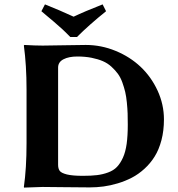

<svg xmlns="http://www.w3.org/2000/svg" viewBox="-20 -853 811 876"><path d="M168.9 -801.8C171.5 -799.8 180 -792.6 194.3 -780.3L224.6 -754.9L249 -733.4C260.1 -724 269.5 -715.3 277.3 -707.5L300.8 -684.1H331.1C368.2 -721.2 412.4 -760.4 463.9 -801.8L448.2 -833C392.6 -811.2 348.5 -792.5 315.9 -776.9C272.9 -796.7 229.3 -815.4 185.1 -833ZM245.1 -101.1V-544.9C245.1 -561.5 253.3 -574.1 269.5 -582.5C285.8 -591 307 -595.2 333 -595.2C356.4 -595.2 378 -593.3 397.7 -589.4C417.4 -585.4 434.6 -580.3 449.2 -574C463.9 -567.6 477 -559.2 488.5 -548.6C500.1 -538 509.8 -527.3 517.8 -516.4C525.8 -505.5 532.6 -492.4 538.1 -477.1C543.6 -461.8 548 -447.2 551.3 -433.3C554.5 -419.5 557 -403.4 558.8 -385C560.6 -366.6 561.8 -350.1 562.3 -335.4C562.7 -320.8 563 -303.7 563 -284.2C563 -250.7 561.3 -221.5 557.9 -196.8C554.4 -172 548.8 -151 541 -133.8C533.2 -116.5 524.1 -102.5 513.7 -91.6C503.3 -80.6 489.8 -72.2 473.4 -66.2C456.9 -60.1 439.9 -56.1 422.4 -54C404.8 -51.8 383.3 -50.8 357.9 -50.8C326.3 -50.8 302.1 -52.9 285.2 -57.1C268.2 -61.4 257.3 -66.8 252.4 -73.5C247.6 -80.2 245.1 -89.4 245.1 -101.1ZM174.8 -645C152 -645 124 -646 90.8 -647.9L88.9 -645C97 -585.4 101.1 -518.7 101.1 -444.8V-200.2C101.1 -123 97 -56.3 88.9 0L89.8 2.9L174.8 0C200.8 0 234 0.3 274.4 1C314.8 1.6 353 2 389.2 2C410.3 2 431.4 0.6 452.4 -2.2C473.4 -5 495.2 -9.8 517.8 -16.6C540.4 -23.4 561.8 -32.1 581.8 -42.5C601.8 -52.9 620.8 -66.3 638.9 -82.8C657 -99.2 672.5 -117.8 685.5 -138.7C698.6 -159.5 708.9 -184.4 716.6 -213.4C724.2 -242.4 728 -273.9 728 -308.1C728 -353.7 718.3 -397.5 699 -439.5C679.6 -481.4 653.8 -517.7 621.6 -548.1C589.4 -578.5 551.4 -602.8 507.6 -620.8C463.8 -638.9 418.3 -647.9 371.1 -647.9C345.7 -647.9 313 -647.5 272.9 -646.5C232.9 -645.5 200.2 -645 174.8 -645Z"/></svg>

Font: Linux Biolinum G
Style: Bold
Weight: 700
Designer: Philipp H. Poll
Foundry: Philipp H. Poll
Version: Version 1.1.0